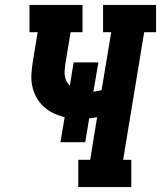

<svg xmlns="http://www.w3.org/2000/svg" viewBox="-20 -755 650 775"><path d="M296 0V-110H344L372 -282Q364 -280 356 -279Q348 -278 340 -277L324 -181H224L241 -282Q217 -288 195 -298.5Q173 -309 155.5 -325.5Q138 -342 126.5 -363Q115 -384 110 -408.5Q105 -433 107 -459Q109 -485 113 -510L132 -625H99V-735H313V-625H265L243 -492Q242 -481 241 -469.5Q240 -458 242 -447Q244 -436 249 -426Q254 -416 262 -409L277 -503H377L357 -385Q366 -386 374 -387.5Q382 -389 390 -391L429 -625H396V-735H610V-625H562L477 -110H510V0Z"/></svg>

Font: Iosevka Slab XBdEx
Style: Italic
Weight: 800
Width: 7
Italic angle: -9°
Monospace: yes
Designer: Belleve Invis
Foundry: Belleve Invis
Version: Version 11.1.1; ttfautohint (v1.8.3)